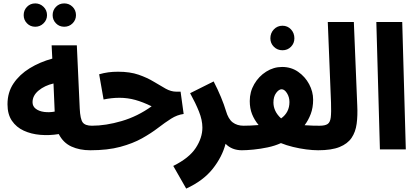

<svg xmlns="http://www.w3.org/2000/svg" viewBox="-20 -877 2458 1127"><path d="M357 -720Q328 -720 308.5 -740Q289 -760 289 -788Q289 -817 308.5 -837Q328 -857 357 -857Q386 -857 406 -837Q426 -817 426 -788Q426 -760 406 -740Q386 -720 357 -720ZM187 -720Q158 -720 138.5 -740Q119 -760 119 -788Q119 -817 138.5 -837Q158 -857 187 -857Q215 -857 235.5 -837Q256 -817 256 -788Q256 -760 235.5 -740Q215 -720 187 -720Z M510 5Q447 5 399 -17Q351 -39 325 -90Q270 -81 216.5 -85.5Q163 -90 119.5 -110Q76 -130 50 -168Q24 -206 24 -265Q24 -335 59.5 -387.5Q95 -440 154.5 -476.5Q214 -513 287 -533L283 -611H431L448 -240Q451 -178 465.5 -158.5Q480 -139 520 -139Q553 -139 570.5 -118Q588 -97 588 -69Q588 -35 567 -15Q546 5 510 5ZM171 -277Q171 -253 190 -238.5Q209 -224 239 -220Q269 -216 301 -222L294 -387Q242 -375 206.5 -345.5Q171 -316 171 -277Z M510 5 519 -139Q601 -139 694.5 -166.5Q788 -194 870 -253Q819 -278 774 -290.5Q729 -303 681 -303Q636 -303 588 -293L562 -441Q590 -449 616 -452.5Q642 -456 673 -456Q743 -456 793.5 -438.5Q844 -421 882.5 -397.5Q921 -374 952.5 -356.5Q984 -339 1014 -339H1040L1058 -208Q1020 -203 984.5 -180.5Q949 -158 908 -126.5Q867 -95 813.5 -65Q760 -35 686 -15Q612 5 510 5Z M1073 230 997 97Q1090 51 1129 -8.5Q1168 -68 1168 -128Q1168 -172 1148 -222Q1128 -272 1096 -330L1234 -399Q1258 -353 1277 -307Q1296 -261 1306 -227Q1320 -178 1346 -158.5Q1372 -139 1410 -139Q1443 -139 1460 -118Q1477 -97 1477 -69Q1477 -35 1456.5 -15Q1436 5 1400 5Q1341 5 1304 -33Q1284 44 1228.5 114Q1173 184 1073 230Z M1638 -582Q1608 -582 1587.5 -602.5Q1567 -623 1567 -652Q1567 -683 1587.5 -704.5Q1608 -726 1638 -726Q1668 -726 1688 -704.5Q1708 -683 1708 -652Q1708 -623 1688 -602.5Q1668 -582 1638 -582Z M1399 5 1408 -139Q1427 -139 1450.5 -140Q1474 -141 1498 -143Q1473 -173 1459.5 -207Q1446 -241 1446 -284Q1446 -338 1472.5 -383.5Q1499 -429 1542.5 -456.5Q1586 -484 1636 -484Q1689 -484 1730 -455.5Q1771 -427 1794.5 -383Q1818 -339 1818 -292Q1818 -245 1804 -208Q1790 -171 1768 -142Q1794 -140 1817.5 -139.5Q1841 -139 1858 -139Q1891 -139 1908 -118Q1925 -97 1925 -69Q1925 -37 1904.5 -16Q1884 5 1848 5Q1816 5 1777.5 0Q1739 -5 1700 -14.5Q1661 -24 1629 -37Q1594 -21 1551.5 -12Q1509 -3 1468 1Q1427 5 1399 5ZM1585 -275Q1585 -250 1596 -226.5Q1607 -203 1630 -182Q1679 -217 1679 -278Q1679 -307 1664.5 -330Q1650 -353 1633 -353Q1617 -353 1601 -331.5Q1585 -310 1585 -275Z M1847 5 1856 -139Q1888 -139 1903 -149Q1918 -159 1921.5 -188Q1925 -217 1923 -275L1904 -748H2057L2077 -258Q2080 -199 2073.5 -150.5Q2067 -102 2043.5 -67.5Q2020 -33 1973 -14Q1926 5 1847 5Z M2210 0 2189 -748H2341L2362 0Z"/></svg>

Font: Noto Sans Arabic ExtCond ExtBd
Style: Regular
Weight: 800
Width: 2
Designer: Monotype Design Team, Nadine Chahine, Nizar Qandah and Khaled Hosny
Foundry: Monotype Imaging Inc.
Version: Version 2.012; ttfautohint (v1.8.4.7-5d5b)